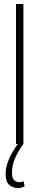

<svg xmlns="http://www.w3.org/2000/svg" viewBox="-20 -720 197 960"><path d="M60 0V-700H97V0ZM69 220Q44 220 26 204.5Q8 189 8 150Q8 114 25.5 74Q43 34 75 -8L97 0Q71 36 55.5 71Q40 106 40 144Q40 171 51 181Q62 191 76 191Q89 191 98 186L103 212Q88 220 69 220Z"/></svg>

Font: Georama SemiCondensed ExtraLight
Style: Regular
Weight: 200
Width: 4
Designer: Jean-Baptiste Levee
Foundry: Production Type
Version: Version 1.000